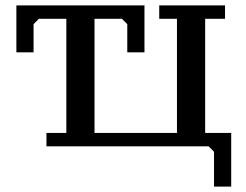

<svg xmlns="http://www.w3.org/2000/svg" viewBox="-20 -545 915 715"><path d="M332 -50H639V-475H573V-525H818V-475H744V-50H841V150H777V20L757 0H153V-50H227V-475H125L105 -455V-350H41V-525H518V-350H454V-455L434 -475H332Z"/></svg>

Font: PT Serif Caption
Style: Regular
Weight: 400
Designer: A.Korolkova, O.Umpeleva, V.Yefimov
Foundry: ParaType Ltd
Version: Version 1.000W OFL